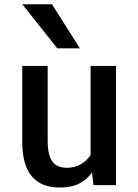

<svg xmlns="http://www.w3.org/2000/svg" viewBox="-20 -861 642 893"><path d="M83.5 -554.2H201.7V-205.6Q201.7 -142.1 222.7 -111.3Q243.7 -80.6 291.5 -80.6Q323.7 -80.6 352.1 -95Q380.4 -109.4 401.4 -139.6V-554.2H519.5V0H414.6L408.2 -58.6Q385.3 -26.9 349.1 -7.8Q313 11.2 257.8 11.2Q171.4 11.2 127.4 -41.3Q83.5 -93.8 83.5 -201.7ZM83.5 -841.3H221.7L351.6 -636.2H246.6Z"/></svg>

Font: Tauri
Style: Regular
Weight: 400
Designer: Yvonne Schüttler
Foundry: Yvonne Schüttler
Version: Version 1.003; ttfautohint (v0.93.8-669f) -l 13 -r 13 -G 200